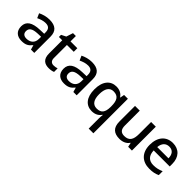

<svg xmlns="http://www.w3.org/2000/svg" viewBox="145 -1742 3064 3064"><g transform="rotate(45 1676.5 -210.0)"><path d="M292 -549C220 -549 152 -528 101 -502L135 -425C181 -447 232 -466 287 -466C352 -466 390 -437 390 -358V-328L298 -325C127 -320 45 -263 45 -153C45 -41 117 10 214 10C304 10 347 -16 394 -75H398L419 0H494V-365C494 -491 427 -549 292 -549ZM317 -257 389 -259V-212C389 -118 327 -72 244 -72C191 -72 154 -96 154 -152C154 -215 194 -252 317 -257Z M851 -76C805 -76 773 -104 773 -162V-458H927V-539H773V-660H708L671 -546L592 -506V-458H667V-160C667 -27 740 10 828 10C867 10 909 2 932 -9V-89C910 -81 879 -76 851 -76Z M1249 -549C1177 -549 1109 -528 1058 -502L1092 -425C1138 -447 1189 -466 1244 -466C1309 -466 1347 -437 1347 -358V-328L1255 -325C1084 -320 1002 -263 1002 -153C1002 -41 1074 10 1171 10C1261 10 1304 -16 1351 -75H1355L1376 0H1451V-365C1451 -491 1384 -549 1249 -549ZM1274 -257 1346 -259V-212C1346 -118 1284 -72 1201 -72C1148 -72 1111 -96 1111 -152C1111 -215 1151 -252 1274 -257Z M1962 11V240H2068V-539H1982L1969 -467H1965C1933 -513 1883 -549 1801 -549C1672 -549 1583 -453 1583 -268C1583 -84 1670 10 1798 10C1881 10 1932 -26 1962 -72H1968C1964 -48 1962 -14 1962 11ZM1825 -76C1735 -76 1692 -145 1692 -266C1692 -388 1735 -462 1823 -462C1931 -462 1966 -395 1966 -267V-249C1964 -132 1927 -76 1825 -76Z M2698 -539H2592V-266C2592 -144 2556 -77 2445 -77C2370 -77 2336 -118 2336 -202V-539H2229V-186C2229 -49 2298 10 2424 10C2492 10 2558 -15 2593 -71H2598L2613 0H2698Z M3076 -549C2931 -549 2833 -446 2833 -265C2833 -84 2941 10 3098 10C3174 10 3224 -1 3278 -26V-114C3221 -89 3171 -76 3102 -76C3002 -76 2945 -136 2942 -247H3304V-305C3304 -455 3217 -549 3076 -549ZM3076 -467C3159 -467 3197 -409 3198 -325H2944C2952 -416 3000 -467 3076 -467Z"/></g></svg>

Font: Noto Sans Devanagari UI Medium
Style: Regular
Weight: 500
Designer: Jelle Bosma - Monotype Design Team
Foundry: Monotype Imaging Inc.
Version: Version 2.004